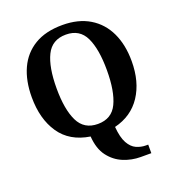

<svg xmlns="http://www.w3.org/2000/svg" viewBox="-166 -856 1119 1223"><g transform="rotate(-20 393.5 -244.5)"><path d="M577 236Q517 236 461 213Q405 190 366.5 139.5Q328 89 322 4Q187 -17 121 -114Q55 -211 55 -359Q55 -470 92.5 -552Q130 -634 205.5 -679.5Q281 -725 395 -725Q503 -725 578.5 -679.5Q654 -634 693 -551.5Q732 -469 732 -358Q732 -218 669.5 -123.5Q607 -29 489 0Q495 73 516.5 111.5Q538 150 569 164Q600 178 633 178H649V236ZM394 -55Q488 -55 526 -135Q564 -215 564 -358Q564 -501 526 -580.5Q488 -660 395 -660Q301 -660 262 -580.5Q223 -501 223 -358Q223 -215 262 -135Q301 -55 394 -55Z"/></g></svg>

Font: Noto Serif
Style: Bold
Weight: 700
Designer: Monotype Design Team
Foundry: Monotype Imaging Inc.
Version: Version 2.014